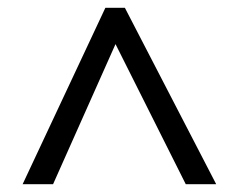

<svg xmlns="http://www.w3.org/2000/svg" viewBox="-20 -739 612 492"><path d="M38 -267 250 -719H300L534 -267H456L276 -626L116 -267Z"/></svg>

Font: Noto Sans Rejang
Style: Regular
Weight: 400
Designer: Monotype Design Team
Foundry: Monotype Imaging Inc.
Version: Version 2.001; ttfautohint (v1.8.4.7-5d5b)